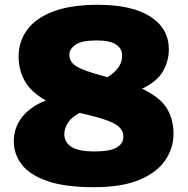

<svg xmlns="http://www.w3.org/2000/svg" viewBox="-20 -770 783 800"><path d="M372 10Q251 10 177.5 -15.5Q104 -41 70.8 -84.2Q37.5 -127.5 37.5 -181.5Q37.5 -237.5 71.5 -281.5Q105.5 -325.5 171 -351.5Q108 -387 82.8 -433.2Q57.5 -479.5 57.5 -534Q57.5 -596.5 92.8 -645.2Q128 -694 201.2 -722Q274.5 -750 388 -750Q530.5 -750 607 -700.5Q683.5 -651 683.5 -563.5Q683.5 -516 659.2 -473.2Q635 -430.5 572 -400.5Q646.5 -365 674.8 -319Q703 -273 703 -213.5Q703 -152.5 668.2 -101.8Q633.5 -51 560.5 -20.5Q487.5 10 372 10ZM269 -543Q269 -524 280 -509.2Q291 -494.5 325 -480.5Q359 -466.5 428 -448.5Q461 -469.5 475 -491.5Q489 -513.5 489 -538Q489 -567.5 463.5 -584.5Q438 -601.5 383.5 -601.5Q320 -601.5 294.8 -583.8Q269.5 -566 269 -543ZM248 -211.5Q248 -177.5 277.5 -158.2Q307 -139 373 -139Q439 -139 466.5 -155.5Q494 -172 494 -200Q494 -221 480.5 -236.8Q467 -252.5 430.8 -266.5Q394.5 -280.5 325 -296.5Q318 -298 311.5 -299.5Q276.5 -281 262.2 -257.2Q248 -233.5 248 -211.5Z"/></svg>

Font: Encode Sans SmExp Black
Style: Regular
Weight: 900
Width: 6
Designer: Multiple Designers
Foundry: Impallari Type
Version: Version 3.002; ttfautohint (v1.8.3) -l 8 -r 50 -G 200 -x 14 